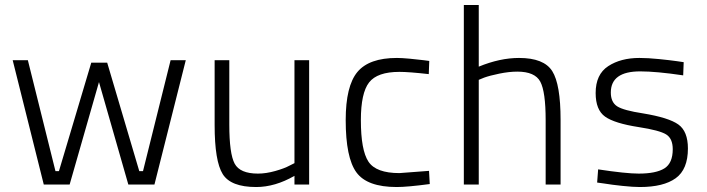

<svg xmlns="http://www.w3.org/2000/svg" viewBox="-20 -742 2844 772"><path d="M31 -500H92L203 -54H217L347 -490H411L540 -54H555L666 -500H727L601 0H496L378 -412L260 0H156Z M1164 -500H1223V0H1164V-35Q1086 10 1010 10Q908 10 875.5 -42Q843 -94 843 -239V-500H902V-241Q902 -124 923.5 -84Q945 -44 1017 -44Q1050 -44 1087 -54.5Q1124 -65 1144 -76L1164 -86Z M1576 -509Q1595 -509 1627.5 -506Q1660 -503 1683 -500L1706 -497L1704 -444Q1624 -453 1586 -453Q1497 -453 1464 -410.5Q1431 -368 1431 -259Q1431 -138 1461.5 -92Q1492 -46 1586 -46L1705 -55L1708 -2Q1618 10 1575 10Q1456 10 1413 -49Q1370 -108 1370 -259Q1370 -396 1417 -452.5Q1464 -509 1576 -509Z M1905 0H1845V-722H1905V-474Q1990 -509 2067 -509Q2167 -509 2200.5 -456Q2234 -403 2234 -260V0H2174V-259Q2174 -373 2152.5 -413.5Q2131 -454 2060 -454Q2027 -454 1988 -446Q1949 -438 1927 -430L1905 -421Z M2729 -492 2727 -439Q2619 -455 2554 -455Q2436 -455 2436 -370Q2436 -331 2461.5 -314.5Q2487 -298 2566 -286Q2669 -269 2707.5 -241.5Q2746 -214 2746 -145Q2746 -61 2697 -25.5Q2648 10 2553 10Q2526 10 2483 5.5Q2440 1 2410 -4L2381 -8L2385 -61Q2497 -44 2548 -44Q2618 -44 2651.5 -65Q2685 -86 2685 -142Q2685 -185 2658.5 -201.5Q2632 -218 2548 -231Q2451 -246 2413 -273Q2375 -300 2375 -368Q2375 -443 2425.5 -476Q2476 -509 2551 -509Q2585 -509 2629.5 -504.5Q2674 -500 2702 -496Z"/></svg>

Font: TypoPRO Titillium Text
Style: 250 wt
Weight: 300
Designer: Accademia di Belle Arti di Urbino and others
Foundry: Accademia di Belle Arti di Urbino and others.
Version: Version 25.000